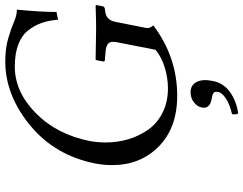

<svg xmlns="http://www.w3.org/2000/svg" viewBox="-120 -578 945 746"><g transform="rotate(-90 353.0 -205.5)"><path d="M487 -658Q537 -658 575 -647Q613 -636 639 -624.5Q665 -613 688 -613Q679 -520 679 -459L649 -453Q646 -489 636.5 -516.5Q627 -544 607.5 -569Q588 -594 552.5 -607.5Q517 -621 467 -621Q368 -621 285 -538.5Q202 -456 177 -327Q172 -298 172 -268Q172 -222 184.5 -180Q197 -138 221.5 -103Q246 -68 287.5 -47Q329 -26 382 -26Q423 -26 463.5 -38.5Q504 -51 532 -74L562 -227Q563 -234 563 -240Q563 -250 558 -256Q553 -262 543.5 -265Q534 -268 517 -269L493 -271Q485 -271 487 -279L492 -305L494 -307Q584 -305 615 -305Q646 -305 704 -307L706 -305L701 -279Q700 -273 691 -271Q679 -270 671.5 -268Q664 -266 657.5 -261Q651 -256 646.5 -248Q642 -240 640 -227L617 -111Q614 -96 627 -83Q504 10 353 10Q229 10 156.5 -61.5Q84 -133 84 -243Q84 -275 90 -307Q121 -465 238.5 -561.5Q356 -658 487 -658ZM367 62Q395 62 407 85.5Q419 109 411 148Q403 190 368 215Q333 240 285 247Q279 239 282 223Q318 215 341.5 200Q365 185 368 170Q371 156 364 151Q357 146 342 144Q301 137 308 105Q312 87 328.5 74.5Q345 62 367 62Z"/></g></svg>

Font: Linux Libertine O
Style: Italic
Weight: 400
Italic angle: -12°
Designer: Philipp H. Poll
Foundry: Philipp H. Poll
Version: Version 5.1.6